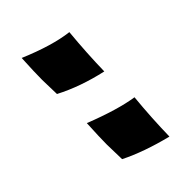

<svg xmlns="http://www.w3.org/2000/svg" viewBox="-14 -813 373 373"><g transform="rotate(45 172.0 -626.5)"><path d="M116 -576 76 -575Q56 -575 18 -577Q43 -636 48 -678Q101 -673 150 -672Q138 -618 116 -576ZM295 -576 254 -575Q235 -575 197 -577Q221 -638 227 -678Q279 -673 329 -672Q315 -616 295 -576Z"/></g></svg>

Font: Ruslan Display
Style: Regular
Weight: 400
Version: Version 1.001